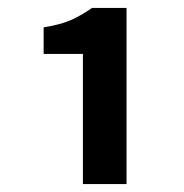

<svg xmlns="http://www.w3.org/2000/svg" viewBox="-20 -895 464 484"><path d="M189 -431V-759H90V-826Q133 -833 159 -844.5Q185 -856 212 -875H299V-431Z"/></svg>

Font: Noto Sans HK Thin
Style: Bold
Weight: 700
Version: Version 2.004-H2;hotconv 1.0.118;makeotfexe 2.5.65603